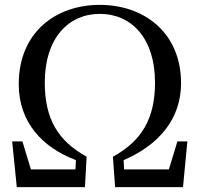

<svg xmlns="http://www.w3.org/2000/svg" viewBox="-20 -769 821 789"><path d="M49 0H329L336 -125C219 -190 164 -279 164 -430C164 -613 262 -712 390 -712C522 -712 617 -610 617 -430C617 -285 565 -191 444 -125L453 0H732L750 -188H709L674 -73H490L488 -111C635 -174 724 -282 724 -427C724 -635 572 -749 390 -749C210 -749 57 -637 57 -423C57 -267 154 -163 292 -111L290 -73H107L72 -188H30Z"/></svg>

Font: Noto Serif CJK SC Medium
Style: Regular
Weight: 500
Designer: Ryoko NISHIZUKA 西塚涼子 (kana & ideographs); Frank Grießhammer (Latin, Greek & Cyrillic); Wenlong ZHANG 张文龙 (bopomofo); San
Foundry: Adobe
Version: Version 2.001;hotconv 1.1.0;makeotfexe 2.6.0